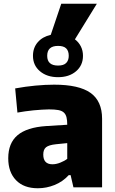

<svg xmlns="http://www.w3.org/2000/svg" viewBox="-20 -1000 614 1025"><path d="M182 5Q107 5 65.5 -38Q24 -81 24 -155Q24 -236 73.5 -278Q123 -320 226 -327L339 -334Q339 -358 335 -374Q331 -390 320.5 -399.5Q310 -409 291 -412.5Q272 -416 241 -416Q225 -416 203.5 -414.5Q182 -413 159 -411Q136 -409 113.5 -405.5Q91 -402 73 -399L61 -528Q116 -538 169 -543Q222 -548 269 -548Q402 -548 463.5 -504Q525 -460 525 -366V0H372L357 -65H347Q315 -30 271.5 -12.5Q228 5 182 5ZM290 -588Q231 -588 193.5 -619.5Q156 -651 156 -702Q156 -745 181.5 -774.5Q207 -804 251 -814L307 -980H497L380 -790Q400 -775 411.5 -752.5Q423 -730 423 -702Q423 -651 386 -619.5Q349 -588 290 -588ZM260 -123Q280 -123 302.5 -132Q325 -141 339 -152V-236L279 -230Q241 -226 226 -214Q211 -202 211 -175Q211 -123 260 -123ZM290 -650Q320 -650 333.5 -664Q347 -678 347 -702Q347 -728 333.5 -741.5Q320 -755 290 -755Q232 -755 232 -702Q232 -650 290 -650Z"/></svg>

Font: Encode Sans Narrow
Style: ExtraBold
Weight: 800
Designer: Pablo Impallari, Andres Torresi
Foundry: Pablo Impallari, Andres Torresi
Version: Version 1.000; ttfautohint (v1.00) -l 8 -r 50 -G 200 -x 14 -